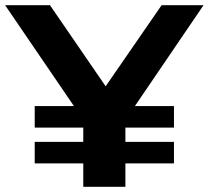

<svg xmlns="http://www.w3.org/2000/svg" viewBox="-34 -720 805 740"><path d="M286.9 0V-305.8L324 -204L-14.3 -700H158.6L424.1 -313.3H322L588.9 -700H750.5L413 -204L449.3 -305.8V0ZM99.8 -90.2V-173.2H636.5V-90.2ZM99.8 -228.2V-311.2H636.5V-228.2Z"/></svg>

Font: Montserrat Alternates Thin
Style: Regular
Weight: 100
Designer: Julieta Ulanovsky
Foundry: Julieta Ulanovsky
Version: Version 9.000